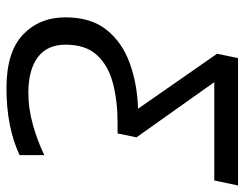

<svg xmlns="http://www.w3.org/2000/svg" viewBox="-102 -652 764 600"><g transform="rotate(90 280.0 -352.0)"><path d="M255.9 9.8Q142.6 9.8 88.4 -41.7Q34.2 -93.3 34.2 -174.8Q34.2 -253.9 73 -302.7Q111.8 -351.6 176.8 -375.2Q241.7 -398.9 319.8 -401.4L147.9 -648.4L161.6 -713.9H559.6L543.9 -639.6H236.8L409.2 -396.5L397 -337.4H362.8Q295.9 -337.4 240.5 -323Q185.1 -308.6 152.3 -273.2Q119.6 -237.8 119.6 -174.8Q119.6 -117.7 158.9 -88.1Q198.2 -58.6 270.5 -58.6Q318.4 -58.6 368.7 -72.5Q418.9 -86.4 464.8 -108.4V-31.2Q377 9.8 255.9 9.8Z"/></g></svg>

Font: Open Sans
Style: Italic
Weight: 400
Italic angle: -12°
Designer: Monotype Design Team
Foundry: Monotype Imaging Inc.
Version: Version 3.000; ttfautohint (v1.8.4)